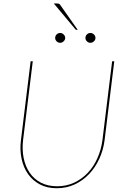

<svg xmlns="http://www.w3.org/2000/svg" viewBox="-20 -1042 710 1072"><path d="M90 0ZM299 -2Q350.5 -2 394 -22.2Q437.5 -42.5 470.5 -77.5Q503.5 -112.5 524.2 -159.5Q545 -206.5 552 -260L606 -700H618L564 -260Q557 -204.5 534.5 -155.5Q512 -106.5 477.2 -70Q442.5 -33.5 396.8 -12.2Q351 9 297 9Q243.5 9 203 -12.2Q162.5 -33.5 136.8 -70Q111 -106.5 100.5 -155.5Q90 -204.5 97 -260L151 -700H163L109 -261Q102.5 -207.5 112 -160.2Q121.5 -113 145.5 -77.8Q169.5 -42.5 208.2 -22.2Q247 -2 299 -2ZM297 -1022.5Q304.5 -1022.5 308.5 -1021.2Q312.5 -1020 315.5 -1015.5L414 -875.5H408.5Q406.5 -875.5 404.2 -876Q402 -876.5 401 -878.5L280.5 -1022.5ZM344 -830Q344 -819.5 335.2 -811.2Q326.5 -803 316 -803Q304.5 -803 296.2 -811.2Q288 -819.5 288 -830Q288 -841.5 296.2 -849.8Q304.5 -858 316 -858Q326.5 -858 335.2 -849.8Q344 -841.5 344 -830ZM513 -830Q513 -819.5 504.2 -811.2Q495.5 -803 485 -803Q473.5 -803 465.2 -811.2Q457 -819.5 457 -830Q457 -841.5 465.2 -849.8Q473.5 -858 485 -858Q495.5 -858 504.2 -849.8Q513 -841.5 513 -830Z"/></svg>

Font: Lato Hairline
Style: Italic
Weight: 100
Italic angle: -7°
Designer: Lukasz Dziedzic
Foundry: tyPoland Lukasz Dziedzic
Version: Version 2.007; 2014-02-27